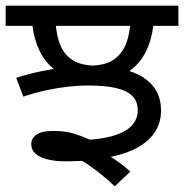

<svg xmlns="http://www.w3.org/2000/svg" viewBox="-27 -642 648 676"><path d="M205 -74Q167 -74 139.5 -81Q112 -88 97.5 -101.5Q83 -115 83 -134Q83 -155 101.5 -168Q120 -181 160 -181Q203 -181 233.5 -171.5Q264 -162 290 -150Q350 -155 387 -169Q424 -183 441 -204.5Q458 -226 458 -253Q458 -285 439 -304Q420 -323 381.5 -332Q343 -341 283 -341Q250 -341 213.5 -337Q177 -333 137.5 -324.5Q98 -316 55 -302L30 -368Q74 -382 120 -391.5Q166 -401 207 -406Q248 -411 276 -411Q413 -411 476.5 -370Q540 -329 540 -253Q540 -207 515 -172Q490 -137 441.5 -114.5Q393 -92 323 -83L288 -77Q269 -76 248.5 -75Q228 -74 205 -74ZM377 14Q353 -9 328 -29Q303 -49 278.5 -65.5Q254 -82 229 -94L303 -123Q326 -112 348 -99Q370 -86 391 -71Q412 -56 432 -38ZM200 -375Q160 -395 134.5 -427.5Q109 -460 96.5 -505Q84 -550 84 -605L167 -601Q167 -539 180.5 -496.5Q194 -454 225.5 -432.5Q257 -411 310 -411ZM-7 -551V-622H601V-551ZM400 -375 290 -411Q344 -411 375.5 -433.5Q407 -456 420.5 -498.5Q434 -541 434 -601L516 -605Q516 -522 488 -463Q460 -404 400 -375Z"/></svg>

Font: gurmukhi25
Style: Book
Weight: 400
Designer: Jelle Bosma - Monotype Design Team
Foundry: Monotype Imaging Inc.
Version: Version 2.003